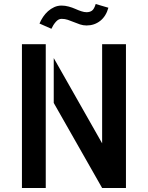

<svg xmlns="http://www.w3.org/2000/svg" viewBox="-20 -941 739 961"><path d="M491.2 -719.7H610.4V0H491.2L249 -425.8V-650.4L491.2 -223.6ZM89.8 0V-719.7H209V0ZM177.7 -823.2Q184.6 -839.8 195.3 -856Q206.1 -872.1 220.2 -884.8Q234.4 -897.5 251.5 -905.3Q268.6 -913.1 288.1 -913.1Q305.7 -913.1 323.7 -908.2Q341.8 -903.3 356.9 -896.5Q372.1 -889.6 386.7 -884.8Q401.4 -879.9 413.1 -879.9Q429.7 -879.9 440.4 -887.7Q451.2 -895.5 459 -920.9L522.5 -902.3Q510.7 -859.4 481.4 -836.4Q452.1 -813.5 413.1 -813.5Q396.5 -813.5 380.4 -818.8Q364.3 -824.2 349.1 -830.6Q334 -836.9 319.3 -841.8Q304.7 -846.7 288.1 -846.7Q272.5 -846.7 259.3 -831.5Q246.1 -816.4 237.3 -796.9Z"/></svg>

Font: Allerta
Style: Stencil
Weight: 400
Designer: Matt McInerney
Foundry: Matt McInerney
Version: Version 1.0